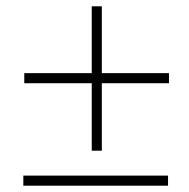

<svg xmlns="http://www.w3.org/2000/svg" viewBox="-20 -589 599 609"><path d="M516 -325H303V-111H271V-325H57V-357H271V-569H303V-357H516ZM54 -32H513V0H54Z"/></svg>

Font: Ysabeau Light
Style: Italic
Weight: 300
Italic angle: -12°
Designer: Christian Thalmann (Catharsis Fonts)
Version: Version 0.003